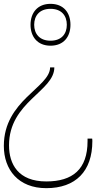

<svg xmlns="http://www.w3.org/2000/svg" viewBox="-169 -566 581 1000"><path d="M94 -546C26 -546 -10 -499 -10 -437C-10 -375 26 -328 94 -328C163 -328 198 -375 198 -437C198 -499 163 -546 94 -546ZM94 -520C152 -520 179 -484 179 -437C179 -390 152 -354 94 -354C37 -354 9 -390 9 -437C9 -484 37 -520 94 -520ZM92 -215C91 -110 -149 -44 -149 194C-149 318 -73 414 72 414C225 414 312 326 312 169C312 166 312 161 311 156H287V169C287 316 209 379 72 379C-74 379 -122 289 -122 191C-122 -36 114 -90 114 -215Z"/></svg>

Font: Noto Serif Myanmar SemiCondensed Thin
Style: Regular
Weight: 100
Width: 4
Designer: Ben Mitchell and the Monotype Design Team
Foundry: Monotype Imaging Inc.
Version: Version 2.106